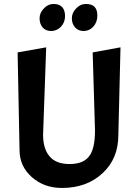

<svg xmlns="http://www.w3.org/2000/svg" viewBox="-20 -933 691 964"><path d="M291 10.7Q201.2 10.7 139.6 -43.9Q78.1 -98.6 78.1 -179.7Q74.2 -343.8 68.4 -669.9Q103.5 -675.8 211.9 -695.3Q208 -585.9 196.3 -256.8Q196.3 -186.5 228.5 -148.4Q260.7 -109.4 329.1 -109.4Q397.5 -109.4 426.8 -147.5Q457 -184.6 457 -278.3Q453.1 -408.2 445.3 -669.9Q480.5 -675.8 585 -695.3Q582 -585 574.2 -254.9Q574.2 -136.7 495.1 -63.5Q416 10.7 291 10.7ZM200.2 -890.6Q220.7 -913.1 249 -913.1Q277.3 -913.1 292 -897.5Q306.6 -881.8 306.6 -851.6Q306.6 -821.3 286.1 -798.8Q264.6 -777.3 237.3 -777.3Q210 -777.3 194.3 -794.9Q178.7 -813.5 178.7 -840.8Q178.7 -869.1 200.2 -890.6ZM362.3 -890.6Q382.8 -913.1 412.1 -913.1Q468.8 -913.1 468.8 -855.5Q468.8 -821.3 448.2 -798.8Q427.7 -777.3 400.4 -777.3Q373 -777.3 357.4 -794.9Q340.8 -813.5 340.8 -840.8Q340.8 -869.1 362.3 -890.6Z"/></svg>

Font: Acme Polish
Style: Regular
Weight: 400
Designer: Juan Pablo del Peral
Version: Version 1.002